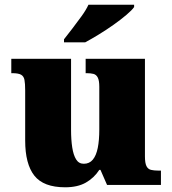

<svg xmlns="http://www.w3.org/2000/svg" viewBox="-20 -786 731 816"><path d="M257 10Q165 10 126 -39.5Q87 -89 87 -189V-402Q87 -431 84 -446.5Q81 -462 69.5 -468.5Q58 -475 32 -475H28V-536H282V-234Q282 -192 287 -159.5Q292 -127 303.5 -108.5Q315 -90 336 -90Q360 -90 374.5 -107.5Q389 -125 395.5 -157.5Q402 -190 402 -235V-417Q402 -444 395.5 -456.5Q389 -469 377 -472Q365 -475 348 -475H344V-536H596V-121Q596 -93 602.5 -80Q609 -67 622 -64Q635 -61 652 -61H664V0H435L407 -64H402Q380 -30 345 -10Q310 10 257 10ZM252 -619Q267 -638 287 -664Q307 -690 326.5 -717Q346 -744 356 -766H550V-756Q541 -743 517.5 -723Q494 -703 463 -681Q432 -659 400 -639.5Q368 -620 342 -606H252Z"/></svg>

Font: Noto Serif Tibetan Black
Style: Regular
Weight: 900
Version: Version 2.103